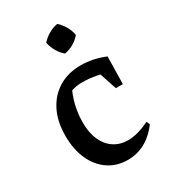

<svg xmlns="http://www.w3.org/2000/svg" viewBox="-181 -826 829 929"><g transform="rotate(-30 233.0 -361.5)"><path d="M257 9Q196 9 149.5 -22.5Q103 -54 77.5 -110.5Q52 -167 52 -242Q52 -323 81.5 -381Q111 -439 163.5 -470.5Q216 -502 286 -502Q320 -502 354 -495Q388 -488 421 -474L406 -396Q333 -427 250 -427Q225 -427 201 -420.5Q177 -414 155 -401L201 -439Q179 -397 168 -350.5Q157 -304 157 -258Q157 -199 175.5 -158Q194 -117 227.5 -95Q261 -73 306 -73Q333 -73 363 -81.5Q393 -90 426 -106L434 -87Q361 9 257 9ZM379 -321 328 -474H421L418 -321ZM289 -732Q309 -714 322.5 -690Q336 -666 340 -641Q324 -621 299.5 -607Q275 -593 250 -589Q230 -605 216 -629.5Q202 -654 197 -680Q215 -700 239 -714Q263 -728 289 -732Z"/></g></svg>

Font: Piazzolla Thin SemiBold
Style: Regular
Weight: 600
Version: Version 2.005